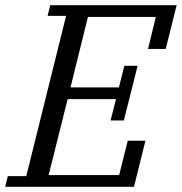

<svg xmlns="http://www.w3.org/2000/svg" viewBox="-41 -718 699 738"><path d="M-11 -41H60L213 -657H142L152 -698H638L596 -530H528L558 -653H297L230 -382H416L437 -465H488L435 -255H384L405 -337H219L146 -45H417L450 -177H518L474 0H-21Z"/></svg>

Font: IBM Plex Serif
Style: Italic
Weight: 400
Italic angle: -14°
Designer: Mike Abbink, Paul van der Laan, Pieter van Rosmalen
Foundry: Bold Monday
Version: Version 3.001